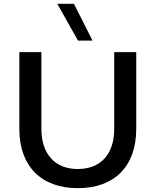

<svg xmlns="http://www.w3.org/2000/svg" viewBox="-20 -972 812 1002"><path d="M691 -299V-700H576V-299C576 -168 506 -90 386 -90C267 -90 196 -168 196 -299V-700H81V-299C81 -105 195 10 386 10C578 10 691 -105 691 -299ZM387 -760H463L366 -952H279Z"/></svg>

Font: Gully Medium
Style: Regular
Weight: 500
Designer: jaikishan Patel
Foundry: MagicType
Version: Version 1.000;Glyphs 3.2 (3242)